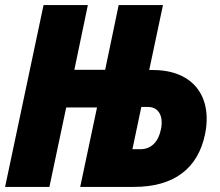

<svg xmlns="http://www.w3.org/2000/svg" viewBox="-20 -734 862 754"><path d="M0 0H174L240 -312H361L295 0H506C663 0 757 -72 785 -206C816 -356 737 -459 581 -459H566L620 -714H446L393 -460H272L325 -714H151ZM500 -148 535 -314H561C603 -314 623 -278 612 -226C602 -177 574 -148 531 -148Z"/></svg>

Font: Noto Sans Condensed Black
Style: Italic
Weight: 900
Width: 3
Italic angle: -12°
Designer: Monotype Design Team
Foundry: Monotype Imaging Inc.
Version: Version 2.013